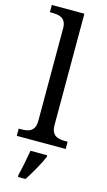

<svg xmlns="http://www.w3.org/2000/svg" viewBox="-146 -808 602 1077"><g transform="rotate(15 155.0 -269.5)"><path d="M13 0H297V-42H284C239 -42 202 -51 202 -114V-760H13V-718H26C70 -718 108 -709 108 -650V-114C108 -51 71 -42 26 -42H13ZM79 208V221H123C151 179 188 113 206 71V61H109C101 109 90 164 79 208Z"/></g></svg>

Font: Noto Nastaliq Urdu
Style: Regular
Weight: 400
Designer: Monotype Design Team (Patrick Giasson: type design, Kamal Mansour: OpenType code, Glenda Bellarosa). Updated by Simon Co
Foundry: Monotype Imaging Inc., Simon Cozens
Version: Version 3.009